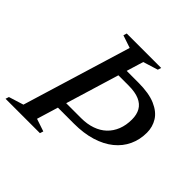

<svg xmlns="http://www.w3.org/2000/svg" viewBox="-197 -829 983 983"><g transform="rotate(45 294.5 -337.5)"><path d="M320.5 -203.5Q364.5 -203.5 399.5 -215.8Q434.5 -228 459 -251.2Q483.5 -274.5 496.8 -307.8Q510 -341 510 -383Q510 -418 496 -442.8Q482 -467.5 452 -480.5Q422 -493.5 374.5 -493.5H222.5L242.5 -539.5H399Q476 -539.5 522.8 -519.2Q569.5 -499 590.8 -465Q612 -431 612 -389Q612 -338.5 592.2 -296Q572.5 -253.5 534.2 -222.5Q496 -191.5 440.5 -174.5Q385 -157.5 314.5 -157.5H125L135.5 -203.5ZM242.5 -633.5 174 -656.5 179.5 -675H429L423 -656.5L342.5 -631.5L163.5 -41.5L232 -18.5L226 0H-23L-17 -18.5L63 -43.5Z"/></g></svg>

Font: Newsreader 24pt Medium
Style: Italic
Weight: 500
Italic angle: -17°
Designer: Hugues Gentile
Foundry: Production Type
Version: Version 1.003